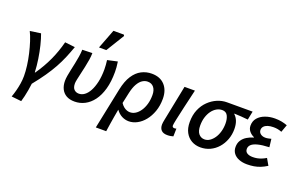

<svg xmlns="http://www.w3.org/2000/svg" viewBox="-107 -1229 2928 1876"><g transform="rotate(20 1357.0 -291.0)"><path d="M90 175Q102 142 112 104.5Q122 67 128.5 26.5Q135 -14 135 -53Q135 -101 127.5 -160Q120 -219 106 -279Q92 -339 74.5 -393.5Q57 -448 37 -487L149 -503Q167 -455 182.5 -392Q198 -329 208.5 -260Q219 -191 222 -123H226Q289 -214 331.5 -306.5Q374 -399 400 -501L505 -489Q483 -427 459 -370Q435 -313 404 -257Q373 -201 331 -140Q289 -79 232 -9Q228 25 222 60Q216 95 208.5 127.5Q201 160 193 186Z M683 12Q631 12 596.5 -8Q562 -28 544.5 -64Q527 -100 527 -147Q527 -170 532 -200.5Q537 -231 545 -267Q553 -303 561 -341.5Q569 -380 575 -417.5Q581 -455 582 -490L686 -493Q686 -461 680 -422.5Q674 -384 665 -343Q656 -302 647.5 -265Q639 -228 633 -199.5Q627 -171 627 -157Q627 -114 646.5 -94.5Q666 -75 696 -75Q727 -75 754.5 -95Q782 -115 803.5 -154.5Q825 -194 838 -251.5Q851 -309 851 -384Q851 -405 849 -431Q847 -457 844 -478L948 -501Q953 -469 955 -443Q957 -417 957 -395Q957 -293 935.5 -217Q914 -141 876 -90Q838 -39 788.5 -13.5Q739 12 683 12ZM728 -567 805 -768H913L920 -756L804 -567Z M966 178 1054 -248Q1073 -340 1109.5 -396Q1146 -452 1195.5 -477.5Q1245 -503 1302 -503Q1389 -503 1437.5 -450Q1486 -397 1486 -308Q1486 -236 1465 -177Q1444 -118 1409.5 -75.5Q1375 -33 1332.5 -10.5Q1290 12 1246 12Q1209 12 1174.5 -5.5Q1140 -23 1113 -60Q1105 -17 1098.5 21.5Q1092 60 1086 98Q1080 136 1074 178ZM1227 -75Q1257 -75 1283.5 -91.5Q1310 -108 1331.5 -139Q1353 -170 1365.5 -213Q1378 -256 1378 -308Q1378 -358 1355 -387Q1332 -416 1291 -416Q1262 -416 1236 -399Q1210 -382 1189 -345.5Q1168 -309 1155 -251L1130 -136Q1146 -112 1163 -99Q1180 -86 1196.5 -80.5Q1213 -75 1227 -75Z M1647 10Q1605 10 1584.5 -11Q1564 -32 1564 -70Q1564 -81 1566 -93.5Q1568 -106 1571 -121L1645 -491H1753Q1728 -385 1708.5 -300Q1689 -215 1678 -162.5Q1667 -110 1667 -98Q1667 -86 1673.5 -81.5Q1680 -77 1688 -77Q1693 -77 1698 -77.5Q1703 -78 1710 -80L1708 1Q1697 4 1682 7Q1667 10 1647 10Z M1992 12Q1940 12 1899 -11Q1858 -34 1834 -78Q1810 -122 1810 -186Q1810 -259 1834 -315.5Q1858 -372 1898.5 -411Q1939 -450 1987.5 -470.5Q2036 -491 2086 -491H2353L2335 -402Q2297 -406 2263 -408.5Q2229 -411 2192 -412V-408Q2217 -386 2230.5 -351Q2244 -316 2244 -268Q2244 -211 2225 -160Q2206 -109 2171.5 -70Q2137 -31 2091 -9.5Q2045 12 1992 12ZM2003 -75Q2031 -75 2056 -91.5Q2081 -108 2101 -137Q2121 -166 2132.5 -205.5Q2144 -245 2144 -290Q2144 -339 2127 -371.5Q2110 -404 2070 -404Q2040 -404 2012.5 -388.5Q1985 -373 1964 -344.5Q1943 -316 1930.5 -277Q1918 -238 1918 -189Q1918 -131 1942 -103Q1966 -75 2003 -75Z M2476 12Q2429 12 2392 -2.5Q2355 -17 2334.5 -44.5Q2314 -72 2314 -110Q2314 -151 2333 -180Q2352 -209 2383.5 -228Q2415 -247 2451 -257V-261Q2423 -272 2401.5 -297Q2380 -322 2380 -356Q2380 -404 2408 -436.5Q2436 -469 2482.5 -486Q2529 -503 2583 -503Q2621 -503 2651.5 -497Q2682 -491 2712 -480L2684 -402Q2660 -411 2640.5 -414.5Q2621 -418 2598 -418Q2564 -418 2539 -410Q2514 -402 2500 -386.5Q2486 -371 2486 -350Q2486 -325 2506 -309.5Q2526 -294 2556 -294Q2571 -294 2585.5 -297Q2600 -300 2616 -304L2626 -220Q2553 -217 2508.5 -205.5Q2464 -194 2444 -175Q2424 -156 2424 -130Q2424 -102 2446 -88Q2468 -74 2505 -74Q2529 -74 2550 -78Q2571 -82 2593 -90.5Q2615 -99 2640 -114L2679 -46Q2644 -24 2612 -11.5Q2580 1 2547 6.5Q2514 12 2476 12Z"/></g></svg>

Font: Source Sans 3 SemiBold
Style: Italic
Weight: 600
Italic angle: -11°
Designer: Paul D. Hunt
Foundry: Adobe
Version: Version 3.046;hotconv 1.0.118;makeotfexe 2.5.65603